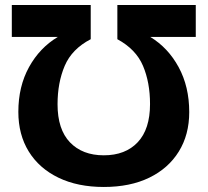

<svg xmlns="http://www.w3.org/2000/svg" viewBox="-20 -734 826 764"><path d="M393 -116Q479 -116 528 -168Q577 -220 577 -320Q577 -406 549 -472Q521 -538 447 -578V-714H759V-587H578Q649 -544 691 -466.5Q733 -389 733 -288Q733 -198 691.5 -131Q650 -64 574 -27Q498 10 393 10Q289 10 212.5 -27Q136 -64 94.5 -131Q53 -198 53 -289Q53 -390 95.5 -467Q138 -544 210 -587H27V-714H341V-578Q266 -539 237.5 -472Q209 -405 209 -319Q209 -219 258.5 -167.5Q308 -116 393 -116Z"/></svg>

Font: Noto IKEA Simplified Chinese
Style: Bold
Weight: 700
Designer: Monotype Design Team
Foundry: Monotype Imaging Inc.
Version: Version 1.100